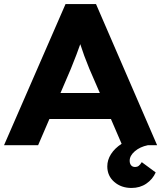

<svg xmlns="http://www.w3.org/2000/svg" viewBox="-37 -720 799 952"><path d="M288 -700H439L742 0H696Q657 8 631.5 30Q606 52 606 77Q606 91 613 99.5Q620 108 633 108Q643 108 650.5 102.5Q658 97 666 84L735 135Q720 169 688.5 190.5Q657 212 615 212Q564 212 529.5 182Q495 152 495 105Q495 73 513.5 44Q532 15 566 -7L513 -130H208L152 0H-17ZM458 -259 406 -379Q378 -447 361 -501Q346 -457 314 -378L263 -259Z"/></svg>

Font: Lexend Exa HM Xlight
Style: Bold
Weight: 700
Designer: Bonnie Shaver-Troup, Thomas Jockin, Octavio Pardo
Foundry: Lexend
Version: Version 1.091